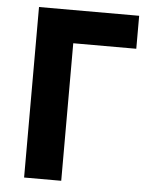

<svg xmlns="http://www.w3.org/2000/svg" viewBox="-51 -741 616 783"><g transform="rotate(5 257.0 -349.0)"><path d="M77 0V-698H487V-563H229V0Z"/></g></svg>

Font: IBM Plex Sans
Style: Regular
Weight: 400
Designer: Mike Abbink, Paul van der Laan, Pieter van Rosmalen
Foundry: Bold Monday
Version: Version 3.201